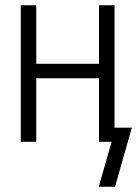

<svg xmlns="http://www.w3.org/2000/svg" viewBox="-20 -540 522 731"><path d="M356 171 405 0H357V-242H118V0H59V-520H118V-297H357V-520H416V-54H482L418 171Z"/></svg>

Font: Iosevka QP Light
Style: Regular
Weight: 300
Designer: Belleve Invis
Foundry: Belleve Invis
Version: Version 20.0.0; ttfautohint (v1.8.4)